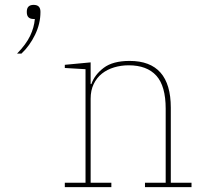

<svg xmlns="http://www.w3.org/2000/svg" viewBox="-20 -768 836 788"><path d="M246 -18H331V-484L246 -489V-502L352 -512V-423H355Q368 -461 405.5 -489.5Q443 -518 512 -518Q681 -518 681 -326V-18H766V0H575V-18H660V-322Q660 -415 621.5 -457.5Q583 -500 508 -500Q477 -500 448.5 -491.5Q420 -483 398.5 -466Q377 -449 364.5 -423Q352 -397 352 -363V-18H437V0H246ZM50 -548Q87 -586 103.5 -620.5Q120 -655 123 -690H118Q90 -690 90 -718V-720Q90 -748 118 -748Q146 -748 146 -720V-718Q146 -671 124 -625.5Q102 -580 68 -548H50Z"/></svg>

Font: IBM Plex Serif Thin
Style: Regular
Weight: 100
Designer: Mike Abbink, Paul van der Laan, Pieter van Rosmalen
Foundry: Bold Monday
Version: Version 3.001